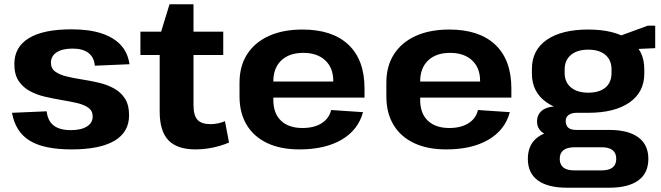

<svg xmlns="http://www.w3.org/2000/svg" viewBox="-20 -688 3090 897"><path d="M314 10Q185 10 118.5 -31Q52 -72 36 -161L198 -168Q203 -123 231 -101.5Q259 -80 311 -80Q359 -80 386 -97Q413 -114 413 -144Q413 -170 393 -184.5Q373 -199 340.5 -206.5Q308 -214 269 -220.5Q230 -227 191 -236Q152 -245 119.5 -262.5Q87 -280 67 -310Q47 -340 47 -389Q47 -468 114.5 -509.5Q182 -551 314 -551Q396 -551 453 -532.5Q510 -514 543.5 -478.5Q577 -443 585 -388L423 -381Q420 -420 393.5 -440.5Q367 -461 319 -461Q271 -461 244.5 -443.5Q218 -426 218 -395Q218 -368 238 -353.5Q258 -339 290.5 -331Q323 -323 362 -317Q401 -311 440 -302Q479 -293 511.5 -275.5Q544 -258 563.5 -228Q583 -198 583 -149Q583 -71 515 -30.5Q447 10 314 10Z M894 10Q807 10 766.5 -33Q726 -76 726 -167V-518L772 -668H884V-197Q884 -149 902.5 -128.5Q921 -108 964 -108Q980 -108 997.5 -111.5Q1015 -115 1031 -122L1050 -22Q1029 -13 1003 -5.5Q977 2 949 6Q921 10 894 10ZM636 -540H1023V-431H636Z M1379 10Q1291 10 1228.5 -19.5Q1166 -49 1132.5 -104.5Q1099 -160 1099 -238V-302Q1099 -379 1134.5 -434.5Q1170 -490 1236 -520Q1302 -550 1393 -550Q1533 -550 1608 -479Q1683 -408 1683 -275V-232H1228V-307H1559L1537 -279V-310Q1537 -371 1499.5 -406Q1462 -441 1397 -441Q1331 -441 1294 -405.5Q1257 -370 1257 -308V-221Q1257 -158 1293 -124Q1329 -90 1393 -90Q1448 -90 1483 -112.5Q1518 -135 1527 -174L1676 -164Q1653 -80 1575.5 -35Q1498 10 1379 10Z M2065 10Q1977 10 1914.5 -19.5Q1852 -49 1818.5 -104.5Q1785 -160 1785 -238V-302Q1785 -379 1820.5 -434.5Q1856 -490 1922 -520Q1988 -550 2079 -550Q2219 -550 2294 -479Q2369 -408 2369 -275V-232H1914V-307H2245L2223 -279V-310Q2223 -371 2185.5 -406Q2148 -441 2083 -441Q2017 -441 1980 -405.5Q1943 -370 1943 -308V-221Q1943 -158 1979 -124Q2015 -90 2079 -90Q2134 -90 2169 -112.5Q2204 -135 2213 -174L2362 -164Q2339 -80 2261.5 -35Q2184 10 2065 10Z M2728 -161Q2604 -161 2534.5 -209Q2465 -257 2465 -344V-366Q2465 -454 2534.5 -502Q2604 -550 2728 -550Q2851 -550 2920.5 -502Q2990 -454 2990 -366V-344Q2990 -257 2920.5 -209Q2851 -161 2728 -161ZM2629 189Q2540 189 2493 155Q2446 121 2446 54Q2446 -12 2491.5 -46.5Q2537 -81 2628 -81H2826Q2915 -81 2962 -46.5Q3009 -12 3009 54Q3009 121 2962 155Q2915 189 2826 189ZM2791 108Q2859 108 2859 54Q2859 0 2791 0H2665Q2595 0 2595 54Q2595 109 2665 108ZM2583 -50Q2540 -50 2514.5 -69Q2489 -88 2489 -120Q2489 -154 2513.5 -172.5Q2538 -191 2583 -191H2728V-161H2674Q2650 -161 2636 -150.5Q2622 -140 2623 -120Q2624 -100 2636 -90.5Q2648 -81 2673 -81H2728V-50ZM2728 -255Q2780 -255 2808.5 -279Q2837 -303 2837 -347V-364Q2837 -407 2808.5 -431.5Q2780 -456 2728 -456Q2677 -456 2647.5 -431.5Q2618 -407 2618 -364V-347Q2618 -304 2647.5 -279.5Q2677 -255 2728 -255ZM2845 -509 3006 -568H3041V-463L2845 -454Z"/></svg>

Font: Pathway Extreme 28pt
Style: Bold
Weight: 700
Designer: Eduardo Rodriguez Tunni
Foundry: Eduardo Rodriguez Tunni
Version: Version 1.001;gftools[0.9.26]